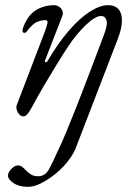

<svg xmlns="http://www.w3.org/2000/svg" viewBox="-20 -434 516 744"><path d="M89 290Q54 290 32.5 275.5Q11 261 11 247Q11 238 17 229Q23 220 32 213.5Q41 207 50 207Q59 207 66.5 213Q74 219 81 227Q89 235 100 242Q111 249 128 249Q155 249 170 221.5Q185 194 204 151Q218 123 237 77Q256 31 277 -22Q298 -75 318 -128Q338 -181 355 -225.5Q372 -270 382 -297Q398 -338 393 -354.5Q388 -371 374 -372Q363 -373 348 -364.5Q333 -356 314.5 -339Q296 -322 274 -295Q262 -281 242.5 -251.5Q223 -222 199 -183Q175 -144 149.5 -100.5Q124 -57 101 -14Q92 2 85 9.5Q78 17 70 17Q62 17 55 9.5Q48 2 45 -8.5Q42 -19 45 -27L154 -312Q162 -334 164 -345Q166 -356 156 -356Q141 -356 123.5 -349Q106 -342 82 -310Q78 -306 73.5 -306.5Q69 -307 67 -314Q67 -320 70.5 -329.5Q74 -339 79 -348.5Q84 -358 88 -364Q103 -387 128.5 -400Q154 -413 188 -414Q199 -414 208 -408.5Q217 -403 221.5 -393Q226 -383 221 -371L155 -201Q152 -194 156.5 -193Q161 -192 164 -197Q205 -267 247 -315.5Q289 -364 328.5 -389Q368 -414 398 -414Q426 -414 439.5 -398Q453 -382 452.5 -352.5Q452 -323 436 -282L278 128Q269 156 247.5 185Q226 214 197.5 237.5Q169 261 140.5 275.5Q112 290 89 290Z"/></svg>

Font: EB Garamond
Style: Italic
Weight: 400
Italic angle: -17.2°
Designer: Georg Duffner and Octavio Pardo
Foundry: Georg Duffner
Version: Version 1.001